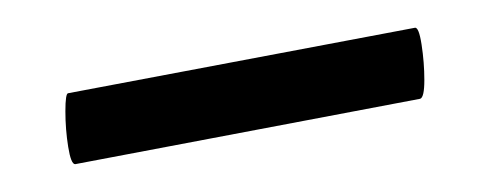

<svg xmlns="http://www.w3.org/2000/svg" viewBox="-20 -282 345 138"><path d="M34 -164Q31 -164 29 -176.5Q27 -189 27 -202Q27 -215 29 -215L278 -262Q281 -263 283 -250Q285 -237 285 -224.5Q285 -212 282 -211Z"/></svg>

Font: Cormorant Garamond Light
Style: Bold Italic
Weight: 700
Italic angle: -10°
Version: Version 4.001